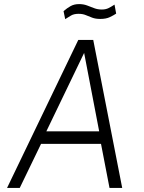

<svg xmlns="http://www.w3.org/2000/svg" viewBox="-20 -918 705 938"><path d="M14.5 0 362.5 -723H435.5L577 0H515L473.5 -215H180.5L76.5 0ZM206.5 -276.5H464.5L391 -659.5ZM298.5 -824.5 290.5 -863.5Q307.5 -878.5 325 -888.2Q342.5 -898 366.5 -898Q387.5 -898 405 -891.5Q422.5 -885 439.8 -878.2Q457 -871.5 477.5 -871.5Q496.5 -871.5 510.5 -878.5Q524.5 -885.5 539.5 -895.5L547.5 -851.5Q535.5 -843.5 517 -834.5Q498.5 -825.5 470 -825.5Q446.5 -825.5 430.2 -831.8Q414 -838 399 -844.2Q384 -850.5 364 -850.5Q341 -850.5 326.8 -842Q312.5 -833.5 298.5 -824.5Z"/></svg>

Font: Public Sans Thin ExtraLight
Style: Italic
Weight: 250
Italic angle: -8°
Version: Version 2.001